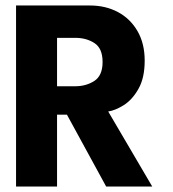

<svg xmlns="http://www.w3.org/2000/svg" viewBox="-20 -680 632 700"><path d="M38.5 -660H307.5Q365 -660 410 -636Q455 -612 481.2 -566.8Q507.5 -521.5 507.5 -459Q507.5 -396.5 485.2 -356.8Q463 -317 432 -297.2Q401 -277.5 374.5 -273.5L535 0H367L224 -262H188V0H38.5ZM188 -365.5H254Q294 -365.5 324 -385Q354 -404.5 354 -454Q354 -503.5 324.5 -522.8Q295 -542 255 -542H188Z"/></svg>

Font: League Spartan Thin
Style: Bold
Weight: 700
Version: Version 2.002